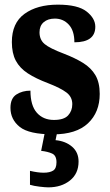

<svg xmlns="http://www.w3.org/2000/svg" viewBox="-20 -568 473 826"><path d="M209 10Q105 10 65 -22Q25 -54 25 -104Q25 -145 50.5 -161.5Q76 -178 111 -178Q111 -114 138.5 -83Q166 -52 212 -52Q255 -52 273 -71.5Q291 -91 291 -120Q291 -151 266 -170Q241 -189 187 -210Q134 -230 99.5 -252.5Q65 -275 48 -307Q31 -339 31 -387Q31 -469 85.5 -508.5Q140 -548 229 -548Q315 -548 352.5 -518.5Q390 -489 390 -453Q390 -386 300 -386Q300 -436 276 -462Q252 -488 216 -488Q186 -488 168 -472.5Q150 -457 150 -429Q150 -397 172 -378.5Q194 -360 255 -337Q302 -319 337 -297.5Q372 -276 390.5 -244.5Q409 -213 409 -164Q409 -85 358.5 -37.5Q308 10 209 10ZM188 238Q175 238 150 235Q125 232 109 227V167Q143 175 168 175Q194 175 208.5 166Q223 157 223 130Q223 101 204 92.5Q185 84 157 81L175 -9H228L219 35Q262 39 290 63Q318 87 318 127Q318 179 281 208.5Q244 238 188 238Z"/></svg>

Font: Noto Serif Ethiopic Condensed ExtraBold
Style: Regular
Weight: 800
Width: 3
Designer: Monotype Design Team
Foundry: Monotype Imaging Inc.
Version: Version 2.102; ttfautohint (v1.8.4.7-5d5b)